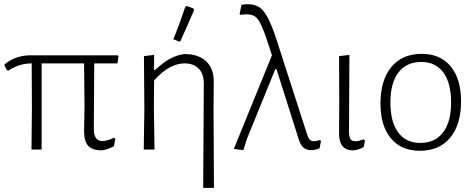

<svg xmlns="http://www.w3.org/2000/svg" viewBox="-20 -722 2293 927"><path d="M132 0 134 -195 133 -416Q74 -416 20 -381L14 -383L2 -405L3 -412Q55 -455 129 -455H549L552 -450L547 -416H435L433 -99Q433 -41 474 -41Q497 -41 530 -57L537 -52L530 -16Q495 2 471 4Q426 4 406 -18Q386 -40 386 -87L388 -215L386 -416H181V0Z M875 -690 882 -693 914 -681 917 -673Q910 -656 887 -604Q864 -552 851 -523L844 -521L817 -533Q843 -595 875 -690ZM724 -457V-384H729Q800 -453 870 -461Q939 -461 976 -425.5Q1013 -390 1012 -325L1011 -197L1013 185H961L964 -315Q965 -363 940.5 -389.5Q916 -416 871 -416Q798 -416 724 -334L723 -198L726 0H674L677 -195L675 -451Z M1155 3 1109 -3 1293 -455 1276 -507Q1244 -609 1220.5 -634.5Q1197 -660 1140 -650L1137 -655L1146 -699Q1212 -710 1246 -675.5Q1280 -641 1318 -522L1464 -69Q1471 -47 1484 -42Q1497 -37 1524 -46L1530 -42L1523 -6Q1497 4 1480 3Q1458 2 1444.5 -10Q1431 -22 1422 -50L1315 -388H1309L1172 -51Z M1684 4Q1617 4 1617 -77L1618 -227L1617 -451L1667 -457L1665 -82Q1666 -58 1673 -49Q1680 -40 1697 -40Q1711 -40 1736 -49L1742 -44L1736 -12Q1709 3 1684 4Z M2016 -462Q2106 -462 2156 -401.5Q2206 -341 2206 -233Q2206 -120 2153.5 -57Q2101 6 2007 6Q1917 6 1867 -54.5Q1817 -115 1817 -222Q1817 -335 1869.5 -398.5Q1922 -462 2016 -462ZM2014 -423Q1943 -423 1904 -372.5Q1865 -322 1865 -228Q1865 -133 1902.5 -82.5Q1940 -32 2009 -32Q2080 -32 2119 -82.5Q2158 -133 2158 -227Q2158 -321 2120.5 -372Q2083 -423 2014 -423Z"/></svg>

Font: Alegreya Sans SC Light
Style: Regular
Weight: 300
Designer: Juan Pablo del Peral
Foundry: Huerta Tipografica
Version: Version 2.007